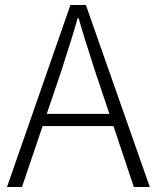

<svg xmlns="http://www.w3.org/2000/svg" viewBox="-20 -749 628 769"><path d="M262 -729H324L580 0H516L374 -425Q369 -441 364 -454Q313 -611 295 -676H291Q273 -611 222 -454Q217 -441 212 -425L68 0H8ZM127 -293H457V-244H127Z"/></svg>

Font: Merged Yaku Han JP Light
Style: Regular
Weight: 300
Designer: Ryoko NISHIZUKA 西塚涼子 (kana, bopomofo & ideographs); Paul D. Hunt (Latin, Greek & Cyrillic); Sandoll Communications 산돌커뮤니
Foundry: Adobe
Version: Version 2.004